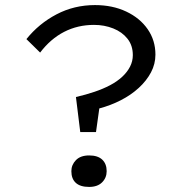

<svg xmlns="http://www.w3.org/2000/svg" viewBox="-20 -726 722 756"><path d="M296 -206 279 -344Q318 -353 352 -364.5Q386 -376 413.5 -390.5Q441 -405 461 -423.5Q481 -442 492 -463.5Q503 -485 503 -509Q503 -547 482 -573.5Q461 -600 426 -614Q391 -628 350 -628Q286 -628 232.5 -600.5Q179 -573 138 -519L84 -572Q133 -633 202.5 -669.5Q272 -706 354 -706Q423 -706 477 -680.5Q531 -655 561.5 -611Q592 -567 592 -511Q592 -474 574.5 -441Q557 -408 526.5 -380Q496 -352 456 -331.5Q416 -311 371 -299L358 -206ZM261 -52Q261 -77 279 -95.5Q297 -114 331 -114Q365 -114 382.5 -97.5Q400 -81 400 -52Q400 -26 382 -8Q364 10 331 10Q296 10 278.5 -6Q261 -22 261 -52Z"/></svg>

Font: Lexend Giga Light
Style: Regular
Weight: 300
Version: Version 1.007